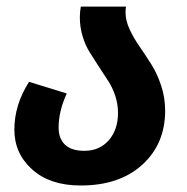

<svg xmlns="http://www.w3.org/2000/svg" viewBox="-20 -550 572 587"><path d="M484.9 -211.9Q484.9 -109.9 415 -46.4Q345.2 17.1 227.1 17.1H226.1Q133.3 17.1 78.6 -31.7Q23.9 -80.6 23.9 -153.8Q23.9 -229.5 68.8 -299.8L184.1 -264.2Q159.2 -210 159.2 -160.2Q159.2 -126 179 -107.4Q198.7 -88.9 237.8 -88.9Q284.2 -88.9 312.5 -121.1Q340.8 -153.3 340.8 -205.1Q340.8 -231.4 332.3 -257.3Q323.7 -283.2 310.5 -303Q297.4 -322.8 282.5 -345.9Q267.6 -369.1 254.4 -389.9Q241.2 -410.6 232.7 -438.7Q224.1 -466.8 224.1 -496.1Q224.1 -515.1 227.1 -529.8H365.2Q363.8 -522.5 363.8 -512.2Q363.8 -487.3 376.2 -460.4Q388.7 -433.6 406.5 -408Q424.3 -382.3 442.1 -354.2Q460 -326.2 472.4 -289.1Q484.9 -252 484.9 -211.9Z"/></svg>

Font: FiraGO SemiBold
Style: Italic
Weight: 600
Italic angle: -8°
Designer: bBox Type GmbH
Foundry: bBox Type GmbH
Version: Version 1.001;PS 001.001;hotconv 1.0.88;makeotf.lib2.5.64775